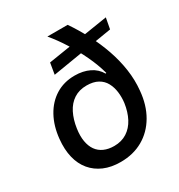

<svg xmlns="http://www.w3.org/2000/svg" viewBox="-174 -848 912 976"><g transform="rotate(-30 281.5 -359.5)"><path d="M252 10Q197 10 155 -8Q113 -26 85 -59.5Q57 -93 45.5 -140.5Q34 -188 40 -247Q47 -319 77 -373.5Q107 -428 155.5 -458Q204 -488 267 -488Q316 -488 353 -470Q390 -452 409 -418L414 -419Q399 -474 373 -529Q347 -584 315 -635Q283 -686 247 -729H366Q401 -678 431.5 -620Q462 -562 483.5 -500.5Q505 -439 514 -377Q523 -315 517 -256Q510 -175 475 -115Q440 -55 383 -22.5Q326 10 252 10ZM264 -77Q307 -77 339 -97.5Q371 -118 390.5 -155Q410 -192 417 -241Q421 -274 417 -304.5Q413 -335 399.5 -360Q386 -385 360 -399.5Q334 -414 294 -414Q251 -414 219.5 -393.5Q188 -373 169 -335.5Q150 -298 143 -249Q137 -208 142.5 -176Q148 -144 163.5 -122Q179 -100 204.5 -88.5Q230 -77 264 -77ZM182 -542 193 -608 553 -665 541 -601Z"/></g></svg>

Font: Mona Sans ExtraLight Medium
Style: Italic
Weight: 500
Italic angle: -11.6951°
Version: Version 2.000